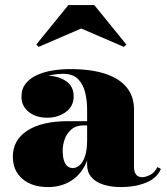

<svg xmlns="http://www.w3.org/2000/svg" viewBox="-20 -748 677 778"><path d="M470 10Q429 10 398 -0.2Q367 -10.5 350 -30.5Q333 -50.5 333 -80V-304.5Q333 -340.5 325 -373.5Q317 -406.5 296 -427.8Q275 -449 235 -449Q215.5 -449 191 -444.5Q166.5 -440 143.8 -429.2Q121 -418.5 106.2 -400.8Q91.5 -383 91.5 -356H68Q68 -393 98.5 -417Q129 -441 171.5 -441Q215 -441 246.8 -419.8Q278.5 -398.5 278.5 -358Q278.5 -317 246.5 -294Q214.5 -271 171.5 -271Q126 -271 96.5 -294.5Q67 -318 67 -356Q67 -388.5 84.8 -410.2Q102.5 -432 131.8 -444.8Q161 -457.5 195.8 -462.8Q230.5 -468 265 -468Q348.5 -468 406 -449.2Q463.5 -430.5 493.2 -394Q523 -357.5 523 -304.5V-70Q523 -53 530.8 -41.5Q538.5 -30 557 -30Q569 -30 587.5 -38.8Q606 -47.5 618 -71L632 -63.5Q616.5 -26.5 572.5 -8.2Q528.5 10 470 10ZM174.5 10Q109.5 10 70.8 -23.2Q32 -56.5 32 -113.5Q32 -180.5 90.8 -218.8Q149.5 -257 256 -257H379.5V-240H320Q288.5 -240 269.5 -223.8Q250.5 -207.5 242.2 -184Q234 -160.5 234 -138Q234 -115.5 238.5 -99.8Q243 -84 252.2 -75.5Q261.5 -67 275 -67Q289.5 -67 302.8 -78.5Q316 -90 324.5 -115Q333 -140 333 -180.5H346.5Q346.5 -121 324.5 -78.2Q302.5 -35.5 263.8 -12.8Q225 10 174.5 10ZM136.5 -558 127 -567.5 257 -727.5H362L492 -567.5L482 -558L309 -632.5Z"/></svg>

Font: Bodoni Moda 11pt Black
Style: Regular
Weight: 900
Designer: Owen Earl
Foundry: indestructible type
Version: Version 2.004